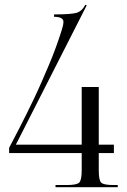

<svg xmlns="http://www.w3.org/2000/svg" viewBox="-20 -779 528 799"><path d="M46 -177H320V-417H391V-177H454V-142H391V-71Q391 -29 401 -19Q411 -9 453 -9H470V0H211V-9H257Q299 -9 309.5 -19Q320 -29 320 -71V-142H18V-164Q18 -164 24 -175.5Q30 -187 39.5 -205Q49 -223 62 -248.5Q75 -274 90 -304Q105 -334 121 -367.5Q137 -401 153 -437.5Q169 -474 184 -509.5Q199 -545 212.5 -582Q226 -619 236 -651Q244 -675 244 -688Q244 -709 205 -709V-719Q275 -719 298 -725.5Q321 -732 335 -759L341 -757Z"/></svg>

Font: FoglihtenNo06
Style: Regular
Weight: 500
Designer: gluk (gluksza@wp.pl)
Foundry: gluk (gluksza@wp.pl)
Version: Version 0.76